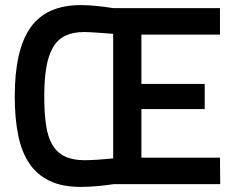

<svg xmlns="http://www.w3.org/2000/svg" viewBox="-20 -724 940 755"><path d="M428 0Q396 5 361 8Q326 11 298 11Q225 11 175.5 -12.5Q126 -36 95.5 -81Q65 -126 51.5 -192.5Q38 -259 38 -345Q38 -529 100.5 -616.5Q163 -704 298 -704Q326 -704 361 -700.5Q396 -697 425 -692H845V-588H536V-394H785V-295H536V-104H845L846 0ZM313 -94Q321 -94 334.5 -94.5Q348 -95 363.5 -96Q379 -97 395 -98.5Q411 -100 425 -101V-591Q397 -593 363.5 -595.5Q330 -598 311 -598Q268 -598 238 -584Q208 -570 189.5 -539.5Q171 -509 162.5 -461Q154 -413 154 -345Q154 -280 161 -232.5Q168 -185 186 -154.5Q204 -124 235 -109Q266 -94 313 -94Z"/></svg>

Font: Panefresco 750wt
Style: Regular
Weight: 750
Foundry: Campivisivi & Chank Co
Version: Version 1.000